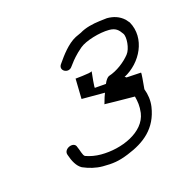

<svg xmlns="http://www.w3.org/2000/svg" viewBox="-60 -435 393 419"><g transform="rotate(-15 136.5 -225.0)"><path d="M56 -114C61 -99 68 -86 79 -80C93 -74 108 -70 124 -70C147 -70 161 -72 183 -81C223 -97 253 -121 260 -168C262 -182 260 -196 255 -209C256 -223 259 -247 257 -246L224 -244C222 -245 222 -246 220 -246C260 -267 285 -317 262 -358L255 -366C244 -376 231 -380 216 -380L199 -378C183 -376 166 -372 153 -364L140 -358C121 -348 105 -326 94 -310C83 -296 105 -284 114 -298C120 -306 124 -312 136 -324L146 -333C159 -344 192 -354 214 -354C229 -354 235 -348 242 -338C248 -330 246 -303 237 -292C226 -278 207 -263 188 -257C185 -256 180 -250 177 -242L152 -240C149 -236 154 -274 154 -277C153 -273 108 -270 116 -270L117 -224H170C165 -212 163 -200 162 -200C162 -200 203 -199 231 -199C234 -187 236 -177 234 -161C228 -119 174 -96 127 -96C115 -96 103 -98 92 -102C87 -105 85 -117 81 -125C77 -140 50 -129 56 -114ZM154 -277V-278ZM256 -198Z"/></g></svg>

Font: FailCity
Style: OBL
Weight: 400
Version: Version 1